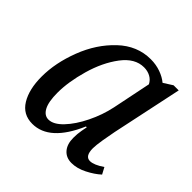

<svg xmlns="http://www.w3.org/2000/svg" viewBox="-147 -680 824 824"><g transform="rotate(45 265.0 -268.0)"><path d="M41 -162Q41 -245 75.5 -335Q110 -425 174 -485.5Q238 -546 320 -546Q352 -546 380 -536Q408 -526 427 -510L468 -536H499L431 -215Q426 -191 420 -154.5Q414 -118 414 -100Q414 -52 444 -52Q468 -52 506 -78L522 -48Q498 -26 462.5 -8Q427 10 394 10Q361 10 342 -12Q323 -34 323 -72Q323 -97 327 -118.5Q331 -140 332 -145H327Q260 10 156 10Q99 10 70 -37.5Q41 -85 41 -162ZM354 -288 390 -464Q381 -482 363.5 -491.5Q346 -501 324 -501Q269 -501 226.5 -444.5Q184 -388 161 -307.5Q138 -227 138 -161Q138 -106 152.5 -79Q167 -52 192 -52Q222 -52 255 -86.5Q288 -121 315 -176Q342 -231 354 -288Z"/></g></svg>

Font: Noto Serif Narrow
Style: Italic
Weight: 400
Width: 4
Italic angle: -12°
Designer: Monotype Design Team
Foundry: Monotype Imaging Inc.
Version: Version 1.001